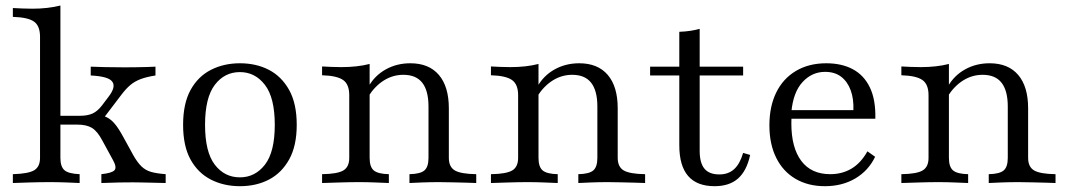

<svg xmlns="http://www.w3.org/2000/svg" viewBox="-20 -652 3800 684"><path d="M25.8 0V-31.5Q81.5 -33.1 102 -45.6Q122.6 -58.1 122.6 -89.5V-521Q122.6 -559.7 101.2 -575Q79.8 -590.3 25.8 -591.9V-623.4Q41.1 -622.6 58.9 -621.8Q76.6 -621 95.2 -621Q150 -621 195.2 -632.3V-89.5Q195.2 -58.1 209.7 -45.6Q224.2 -33.1 263.7 -31.5V0Q246.8 -0.8 217.3 -2Q187.9 -3.2 158.1 -3.2Q122.6 -3.2 84.7 -2Q46.8 -0.8 25.8 0ZM341.1 0V-31.5Q379 -35.5 387.9 -45.6Q396.8 -55.6 383.1 -80.6L344.4 -151.6Q327.4 -183.9 308.1 -196Q288.7 -208.1 255.6 -208.1H182.3V-239.5H264.5Q291.9 -239.5 309.7 -247.6Q327.4 -255.6 343.5 -276.6L366.1 -306.5Q379.8 -324.2 383.5 -337.9Q387.1 -351.6 379.8 -361.3Q372.6 -371 353.6 -376.2Q334.7 -381.5 303.2 -383.1V-414.5Q324.2 -413.7 355.2 -412.9Q386.3 -412.1 424.2 -412.1Q447.6 -412.1 467.3 -412.5Q487.1 -412.9 503.6 -413.3Q520.2 -413.7 533.9 -414.5V-383.1Q502.4 -378.2 481 -370.2Q459.7 -362.1 444 -348.8Q428.2 -335.5 411.3 -312.9L344.4 -225L325 -244.4Q346.8 -241.1 361.7 -233.5Q376.6 -225.8 389.9 -209.7Q403.2 -193.5 418.5 -165.3L454.8 -99.2Q469.4 -73.4 483.9 -59.3Q498.4 -45.2 518.5 -39.5Q538.7 -33.9 570.2 -31.5V0Q540.3 -0.8 519.8 -1.2Q499.2 -1.6 483.9 -2Q468.5 -2.4 454 -2.4Q430.6 -2.4 407.3 -2Q383.9 -1.6 341.1 0Z M834.7 11.3Q777.4 11.3 731.5 -12.1Q685.5 -35.5 658.9 -83.5Q632.3 -131.5 632.3 -207.3Q632.3 -283.1 658.9 -331.5Q685.5 -379.8 731.5 -403.2Q777.4 -426.6 834.7 -426.6Q892.7 -426.6 937.9 -403.2Q983.1 -379.8 1010.1 -331.5Q1037.1 -283.1 1037.1 -207.3Q1037.1 -132.3 1010.1 -83.9Q983.1 -35.5 937.9 -12.1Q892.7 11.3 834.7 11.3ZM834.7 -20.2Q888.7 -20.2 923.8 -65.3Q958.9 -110.5 958.9 -207.3Q958.9 -304 923.8 -349.6Q888.7 -395.2 834.7 -395.2Q779.8 -395.2 745.2 -349.6Q710.5 -304 710.5 -207.3Q710.5 -110.5 745.2 -65.3Q779.8 -20.2 834.7 -20.2Z M1438.7 0V-31.5Q1477.4 -32.3 1491.9 -44.8Q1506.5 -57.3 1506.5 -89.5V-272.6Q1506.5 -329 1484.3 -357.3Q1462.1 -385.5 1416.9 -385.5Q1379.8 -385.5 1348 -365.7Q1316.1 -346 1291.9 -308.1L1292.7 -343.5Q1315.3 -383.1 1354.4 -404.8Q1393.5 -426.6 1441.9 -426.6Q1508.1 -426.6 1543.5 -385.1Q1579 -343.5 1579 -266.1V-89.5Q1579 -57.3 1600.4 -44.8Q1621.8 -32.3 1676.6 -31.5V0Q1663.7 -0.8 1641.5 -1.2Q1619.4 -1.6 1593.5 -2.4Q1567.7 -3.2 1543.5 -3.2Q1512.9 -3.2 1483.1 -2Q1453.2 -0.8 1438.7 0ZM1127.4 0V-31.5Q1182.3 -32.3 1203.2 -44.8Q1224.2 -57.3 1224.2 -89.5V-312.9Q1224.2 -351.6 1202.4 -366.9Q1180.6 -382.3 1127.4 -383.9V-415.3Q1141.9 -414.5 1159.3 -413.7Q1176.6 -412.9 1196 -412.9Q1224.2 -412.9 1249.6 -415.7Q1275 -418.5 1296.8 -424.2V-89.5Q1296.8 -57.3 1311.7 -44.8Q1326.6 -32.3 1365.3 -31.5V0Q1344.4 -0.8 1316.5 -2Q1288.7 -3.2 1258.9 -3.2Q1226.6 -3.2 1190.7 -2Q1154.8 -0.8 1127.4 0Z M2040.3 0V-31.5Q2079 -32.3 2093.5 -44.8Q2108.1 -57.3 2108.1 -89.5V-272.6Q2108.1 -329 2085.9 -357.3Q2063.7 -385.5 2018.5 -385.5Q1981.5 -385.5 1949.6 -365.7Q1917.7 -346 1893.5 -308.1L1894.4 -343.5Q1916.9 -383.1 1956 -404.8Q1995.2 -426.6 2043.5 -426.6Q2109.7 -426.6 2145.2 -385.1Q2180.6 -343.5 2180.6 -266.1V-89.5Q2180.6 -57.3 2202 -44.8Q2223.4 -32.3 2278.2 -31.5V0Q2265.3 -0.8 2243.1 -1.2Q2221 -1.6 2195.2 -2.4Q2169.4 -3.2 2145.2 -3.2Q2114.5 -3.2 2084.7 -2Q2054.8 -0.8 2040.3 0ZM1729 0V-31.5Q1783.9 -32.3 1804.8 -44.8Q1825.8 -57.3 1825.8 -89.5V-312.9Q1825.8 -351.6 1804 -366.9Q1782.3 -382.3 1729 -383.9V-415.3Q1743.5 -414.5 1760.9 -413.7Q1778.2 -412.9 1797.6 -412.9Q1825.8 -412.9 1851.2 -415.7Q1876.6 -418.5 1898.4 -424.2V-89.5Q1898.4 -57.3 1913.3 -44.8Q1928.2 -32.3 1966.9 -31.5V0Q1946 -0.8 1918.1 -2Q1890.3 -3.2 1860.5 -3.2Q1828.2 -3.2 1792.3 -2Q1756.5 -0.8 1729 0Z M2525.8 11.3Q2462.9 11.3 2431.5 -25Q2400 -61.3 2400 -134.7V-383.1H2296V-414.5H2400V-538.7Q2421.8 -539.5 2439.9 -542.3Q2458.1 -545.2 2472.6 -549.2V-414.5H2627.4V-383.1H2472.6V-114.5Q2472.6 -71.8 2489.5 -51.2Q2506.5 -30.6 2542.7 -30.6Q2575 -30.6 2595.6 -49.6Q2616.1 -68.5 2627.4 -107.3L2652.4 -100Q2640.3 -43.5 2609.3 -16.1Q2578.2 11.3 2525.8 11.3Z M2918.5 11.3Q2858.9 11.3 2814.1 -14.9Q2769.4 -41.1 2745.2 -89.9Q2721 -138.7 2721 -205.6Q2721 -272.6 2745.2 -322.2Q2769.4 -371.8 2815.3 -399.2Q2861.3 -426.6 2923.4 -426.6Q2979 -426.6 3018.5 -405.2Q3058.1 -383.9 3079 -340.3Q3100 -296.8 3098.4 -229H2767.7L2766.9 -259.7H3020.2Q3021.8 -300 3010.5 -330.6Q2999.2 -361.3 2976.6 -378.6Q2954 -396 2919.4 -396Q2872.6 -396 2839.1 -359.7Q2805.6 -323.4 2799.2 -252.4L2800.8 -250Q2800 -241.9 2799.6 -232.3Q2799.2 -222.6 2799.2 -212.1Q2799.2 -125.8 2834.7 -78.6Q2870.2 -31.5 2937.9 -31.5Q2979.8 -31.5 3013.3 -51.2Q3046.8 -71 3070.2 -112.9L3097.6 -93.5Q3074.2 -44.4 3027.4 -16.5Q2980.6 11.3 2918.5 11.3Z M3502.4 0V-31.5Q3541.1 -32.3 3555.6 -44.8Q3570.2 -57.3 3570.2 -89.5V-272.6Q3570.2 -329 3548 -357.3Q3525.8 -385.5 3480.6 -385.5Q3443.5 -385.5 3411.7 -365.7Q3379.8 -346 3355.6 -308.1L3356.5 -343.5Q3379 -383.1 3418.1 -404.8Q3457.3 -426.6 3505.6 -426.6Q3571.8 -426.6 3607.3 -385.1Q3642.7 -343.5 3642.7 -266.1V-89.5Q3642.7 -57.3 3664.1 -44.8Q3685.5 -32.3 3740.3 -31.5V0Q3727.4 -0.8 3705.2 -1.2Q3683.1 -1.6 3657.3 -2.4Q3631.5 -3.2 3607.3 -3.2Q3576.6 -3.2 3546.8 -2Q3516.9 -0.8 3502.4 0ZM3191.1 0V-31.5Q3246 -32.3 3266.9 -44.8Q3287.9 -57.3 3287.9 -89.5V-312.9Q3287.9 -351.6 3266.1 -366.9Q3244.4 -382.3 3191.1 -383.9V-415.3Q3205.6 -414.5 3223 -413.7Q3240.3 -412.9 3259.7 -412.9Q3287.9 -412.9 3313.3 -415.7Q3338.7 -418.5 3360.5 -424.2V-89.5Q3360.5 -57.3 3375.4 -44.8Q3390.3 -32.3 3429 -31.5V0Q3408.1 -0.8 3380.2 -2Q3352.4 -3.2 3322.6 -3.2Q3290.3 -3.2 3254.4 -2Q3218.5 -0.8 3191.1 0Z"/></svg>

Font: Playfair 12pt Light
Style: Regular
Weight: 300
Designer: Claus Eggers Sørensen
Foundry: Claus Eggers Sørensen
Version: Version 2.000;gftools[0.9.28]